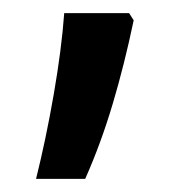

<svg xmlns="http://www.w3.org/2000/svg" viewBox="-20 -140 274 293"><path d="M184 -109Q170 -42 152 18.5Q134 79 110 133H35Q50 73 62 4Q74 -65 78 -120H177Z"/></svg>

Font: Noto Sans Lao Looped ExtraCondensed Medium
Style: Regular
Weight: 500
Width: 2
Designer: Mark Frömberg, Ben Mitchell
Foundry: The Fontpad Ltd
Version: Version 1.002; ttfautohint (v1.8.4.7-5d5b)